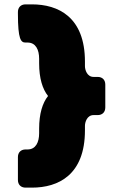

<svg xmlns="http://www.w3.org/2000/svg" viewBox="-20 -817 520 884"><path d="M97.7 46.9H127C248 46.9 371.1 -11.2 371.1 -216.8V-237.8C371.1 -254.4 380.9 -287.1 410.6 -287.1H429.7C451.2 -287.1 464.8 -300.8 464.8 -322.3V-427.7C464.8 -449.2 451.2 -462.9 429.7 -462.9H410.6C380.9 -462.9 371.1 -495.6 371.1 -512.2V-533.2C371.1 -738.8 248 -796.9 127 -796.9H97.7C76.2 -796.9 62.5 -783.2 62.5 -761.7V-753.9C62.5 -634.8 76.2 -621.1 97.7 -621.1H106.9C144.5 -621.1 160.2 -588.4 160.2 -546.4V-525.4C160.2 -456.5 175.8 -406.7 201.2 -375C175.8 -343.3 160.2 -293.5 160.2 -224.6V-203.6C160.2 -161.6 144.5 -128.9 106.9 -128.9H97.7C76.2 -128.9 62.5 -115.2 62.5 -93.8V11.7C62.5 33.2 76.2 46.9 97.7 46.9Z"/></svg>

Font: Gyrotrope Black
Style: Regular
Weight: 900
Designer: David Moles
Version: Version 1.003;Glyphs 3.3.1 (3343)